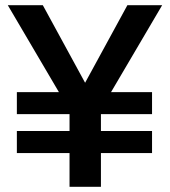

<svg xmlns="http://www.w3.org/2000/svg" viewBox="-20 -720 656 740"><path d="M45 -280H248V-215H45V-130H248V0H369V-130H566V-215H369V-280H566V-365H408L605 -700H471L308 -401L145 -700H10L207 -365H45Z"/></svg>

Font: Jost Medium
Style: Regular
Weight: 500
Version: Version 3.710